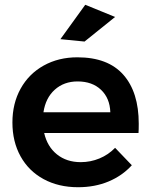

<svg xmlns="http://www.w3.org/2000/svg" viewBox="-20 -779 632 804"><path d="M561 -261Q561 -235 560 -222H165Q178 -165 218.5 -132.5Q259 -100 318 -100Q359 -100 396.5 -115.5Q434 -131 462 -160L532 -87Q492 -43 434.5 -19Q377 5 307 5Q225 5 162.5 -29Q100 -63 66 -124.5Q32 -186 32 -266Q32 -346 66.5 -408Q101 -470 163 -504.5Q225 -539 304 -539Q432 -539 496.5 -466Q561 -393 561 -261ZM442 -309Q440 -368 403 -403Q366 -438 305 -438Q248 -438 209.5 -403.5Q171 -369 162 -309ZM337 -759 462 -708 334 -605 233 -615Z"/></svg>

Font: Montserrat Medium
Style: Regular
Weight: 500
Designer: Julieta Ulanovsky
Foundry: Julieta Ulanovsky
Version: Version 6.001